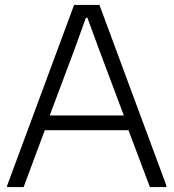

<svg xmlns="http://www.w3.org/2000/svg" viewBox="-20 -760 705 780"><path d="M9 -6 281 -740H384L656 -6V0H589L502 -231H162L76 0H9ZM483 -291 381 -563 335 -688H329L284 -563L182 -291Z"/></svg>

Font: Encode Sans Normal
Style: Light
Weight: 300
Designer: Pablo Impallari, Andres Torresi
Foundry: Pablo Impallari, Andres Torresi
Version: Version 1.000; ttfautohint (v1.00) -l 8 -r 50 -G 200 -x 14 -